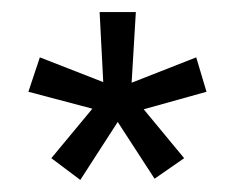

<svg xmlns="http://www.w3.org/2000/svg" viewBox="-20 -714 418 318"><path d="M198 -577 305 -619 322 -562 218 -533 285 -452 236 -418 175 -512 113 -416 65 -452 133 -534 27 -562 46 -619 151 -578 145 -694H205Z"/></svg>

Font: Bellota
Style: Regular
Weight: 400
Designer: Kemie Guaida
Foundry: Kemie Guaida
Version: Version 1.000;PS 002.000;hotconv 1.0.70;makeotf.lib2.5.58329